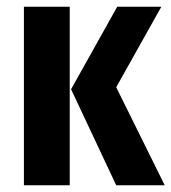

<svg xmlns="http://www.w3.org/2000/svg" viewBox="-20 -550 509 570"><path d="M187 -530V0H51V-530ZM459 -530 325 -291 469 0H325L191 -285L328 -530Z"/></svg>

Font: Fira Sans Extra Condensed SemiBold
Style: Regular
Weight: 600
Width: 1
Designer: Carrois Corporate & Edenspiekermann AG
Foundry: Carrois Corporate GbR & Edenspiekermann AG
Version: Version 4.203